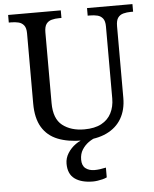

<svg xmlns="http://www.w3.org/2000/svg" viewBox="-62 -765 849 1057"><g transform="rotate(-5 362.5 -237.0)"><path d="M370 10Q291 10 234.5 -12.5Q178 -35 148 -85Q118 -135 118 -216V-604Q118 -634 106.5 -648.5Q95 -663 76.5 -667.5Q58 -672 36 -672H23V-714H314V-672H301Q279 -672 260 -667Q241 -662 230 -647Q219 -632 219 -600V-210Q219 -123 266 -86.5Q313 -50 386 -50Q444 -50 481 -70Q518 -90 536 -125.5Q554 -161 554 -206V-604Q554 -634 542.5 -648.5Q531 -663 512.5 -667.5Q494 -672 472 -672H459V-714H710V-672H697Q675 -672 656 -667Q637 -662 626 -647Q615 -632 615 -600V-204Q615 -138 587 -90Q559 -42 504.5 -16Q450 10 370 10ZM409 240Q345 240 308.5 213.5Q272 187 272 130Q272 99 289 72Q306 45 332.5 26Q359 7 390 0H447Q426 6 404.5 21.5Q383 37 368.5 60Q354 83 354 115Q354 148 373.5 163Q393 178 423 178Q437 178 452.5 176Q468 174 486 170V224Q476 229 462 232.5Q448 236 434 238Q420 240 409 240Z"/></g></svg>

Font: Noto Serif Georgian
Style: Regular
Weight: 400
Designer: Monotype Design Team, Akaki Razmadze
Foundry: Google LLC
Version: Version 2.002